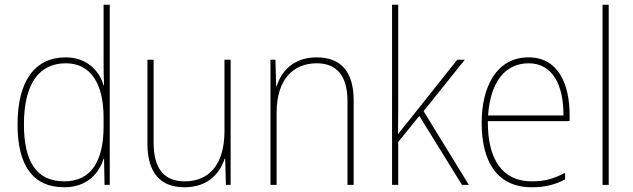

<svg xmlns="http://www.w3.org/2000/svg" viewBox="-20 -780 2670 810"><path d="M251 10C347 10 397 -48 417 -110H419L421 0H443V-760H417V-526C417 -491 417 -457 419 -420H417C399 -482 346 -538 257 -538C127 -538 54 -438 54 -255C54 -83 118 10 251 10ZM251 -15C134 -15 81 -98 81 -255C81 -426 144 -513 258 -513C362 -513 417 -428 417 -284V-248C417 -103 367 -15 251 -15Z M953 -528H927V-227C927 -82 859 -15 759 -15C675 -15 628 -65 628 -179V-528H602V-174C602 -53 655 10 758 10C860 10 908 -51 928 -111H930L933 0H953Z M1316 -538C1216 -538 1166 -477 1147 -416H1145L1142 -528H1121V0H1147V-305C1147 -446 1218 -513 1316 -513C1397 -513 1446 -465 1446 -352V0H1472V-357C1472 -481 1415 -538 1316 -538Z M1660 -376V-760H1634V0H1660V-181L1749 -291L1929 0H1958L1767 -311L1941 -528H1909L1707 -274C1689 -252 1678 -239 1659 -214C1660 -271 1660 -318 1660 -376Z M2210 -538C2076 -538 2012 -416 2012 -261C2012 -100 2076 10 2223 10C2279 10 2322 -1 2364 -23V-51C2312 -24 2276 -15 2223 -15C2101 -15 2037 -105 2038 -269H2383V-295C2383 -427 2334 -538 2210 -538ZM2210 -513C2312 -513 2358 -420 2357 -293H2039C2049 -438 2114 -513 2210 -513Z M2548 0V-760H2522V0Z"/></svg>

Font: Noto Sans Gurmukhi SemiCondensed Thin
Style: Regular
Weight: 100
Width: 4
Designer: Jelle Bosma - Monotype Design Team
Foundry: Monotype Imaging Inc.
Version: Version 2.004